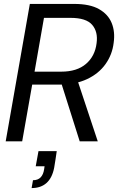

<svg xmlns="http://www.w3.org/2000/svg" viewBox="-20 -720 601 978"><path d="M9 0 132 -700H358Q438 -700 484.5 -673.5Q531 -647 549 -602.5Q567 -558 559 -502Q552 -442 517.5 -393.5Q483 -345 423.5 -317Q364 -289 282 -289H144L93 0ZM386 0 287 -313H374L478 0ZM156 -355H292Q372 -355 418 -394.5Q464 -434 472 -500Q480 -558 449.5 -593.5Q419 -629 339 -629H204ZM141 238 148 198Q173 198 187 183.5Q201 169 205 141L207 127H162L176 50H269Q266 70 263 90.5Q260 111 256 134Q246 186 217 212Q188 238 141 238Z"/></svg>

Font: DM Sans 36pt
Style: Italic
Weight: 400
Italic angle: -10°
Designer: Colophon Foundry, Jonny Pinhorn
Foundry: Colophon Foundry
Version: Version 4.004;gftools[0.9.30]